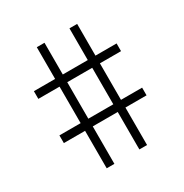

<svg xmlns="http://www.w3.org/2000/svg" viewBox="-149 -788 829 865"><g transform="rotate(-30 265.0 -355.0)"><path d="M330.1 -234.9H200.2V-40H160.2V-234.9H49.8V-274.9H160.2V-464.8H49.8V-504.9H160.2V-669.9H200.2V-504.9H330.1V-669.9H370.1V-504.9H480V-464.8H370.1V-274.9H480V-234.9H370.1V-40H330.1ZM200.2 -274.9H330.1V-464.8H200.2Z"/></g></svg>

Font: Marcellus
Style: Regular
Weight: 400
Designer: Astigmatic (AOETI)
Foundry: Astigmatic (AOETI)
Version: Version 1.000